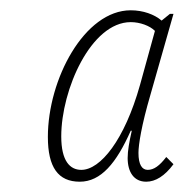

<svg xmlns="http://www.w3.org/2000/svg" viewBox="-20 -740 357 373"><path d="M135 -387C176 -387 206 -423 234 -486H236C231 -464 228 -447 228 -433C228 -406 240 -387 264 -387C282 -387 300 -398 317 -421L303 -435C290 -418 279 -410 267 -410C256 -410 249 -420 249 -443C249 -459 255 -497 272 -555L317 -713H310L294 -700C280 -712 258 -720 234 -720C144 -720 73 -586 73 -474C73 -415 93 -387 135 -387ZM138 -410C116 -410 99 -427 99 -475C99 -566 157 -697 234 -697C252 -697 271 -690 281 -680L252 -575C222 -468 175 -410 138 -410Z"/></svg>

Font: Noto Serif Condensed Thin
Style: Italic
Weight: 100
Width: 3
Italic angle: -12°
Designer: Monotype Design Team
Foundry: Monotype Imaging Inc.
Version: Version 2.013